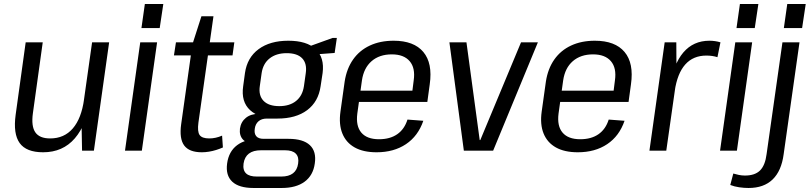

<svg xmlns="http://www.w3.org/2000/svg" viewBox="-20 -751 4044 957"><path d="M144 -187Q135 -122 156 -91.5Q177 -61 230 -61Q300 -61 343 -111Q386 -161 399 -256L441 -323L432 -262Q413 -131 353 -61.5Q293 8 195 8Q111 8 78 -38Q45 -84 58 -179L108 -540H193ZM448 0H389L386 -165L439 -540H524Z M763 -540 687 0H603L679 -540ZM794 -731 776 -611H685L702 -731Z M986 8Q923 8 898 -26Q873 -60 883 -132L939 -530L984 -670H1044L969 -140Q963 -95 975 -78Q987 -61 1023 -61Q1039 -61 1055 -64.5Q1071 -68 1087 -75L1091 -16Q1075 -9 1057.5 -3.5Q1040 2 1021.5 5Q1003 8 986 8ZM857 -540H1148L1139 -475H847Z M1363 -160Q1272 -160 1226.5 -202Q1181 -244 1192 -321L1201 -387Q1212 -464 1269 -506Q1326 -548 1417 -548Q1509 -548 1553.5 -506Q1598 -464 1588 -387L1578 -321Q1567 -244 1511 -202Q1455 -160 1363 -160ZM1244 186Q1171 186 1137.5 154.5Q1104 123 1112 64Q1120 4 1162 -27.5Q1204 -59 1278 -59H1418Q1491 -59 1524.5 -27.5Q1558 4 1549 64Q1541 123 1498.5 154.5Q1456 186 1384 186ZM1382 129Q1457 129 1466 64Q1471 32 1454.5 15Q1438 -2 1401 -2H1281Q1204 -2 1194 64Q1185 130 1262 129ZM1251 -35Q1210 -35 1191 -55.5Q1172 -76 1176 -110Q1181 -144 1206 -164Q1231 -184 1273 -184H1366L1363 -160H1310Q1284 -160 1268.5 -146.5Q1253 -133 1250 -110Q1246 -86 1257 -72.5Q1268 -59 1294 -59H1349L1345 -35ZM1372 -222Q1424 -222 1456 -248Q1488 -274 1495 -322L1504 -386Q1511 -434 1486.5 -460Q1462 -486 1409 -486Q1357 -486 1324 -460Q1291 -434 1284 -386L1275 -322Q1268 -275 1293.5 -248.5Q1319 -222 1372 -222ZM1505 -514 1638 -562H1659L1648 -487L1500 -476Z M1857 8Q1791 8 1748 -16Q1705 -40 1686.5 -85.5Q1668 -131 1677 -195L1698 -345Q1708 -409 1740 -454.5Q1772 -500 1823.5 -524Q1875 -548 1942 -548Q2043 -548 2090 -492Q2137 -436 2122 -331L2110 -243H1753L1761 -299H2050L2032 -271L2042 -350Q2051 -412 2022 -446Q1993 -480 1933 -480Q1871 -480 1832 -446Q1793 -412 1784 -350L1761 -185Q1753 -123 1781 -90Q1809 -57 1869 -57Q1924 -57 1960 -82Q1996 -107 2011 -155L2090 -149Q2064 -73 2003.5 -32.5Q1943 8 1857 8Z M2220 -540H2305L2371 -53H2374L2577 -540H2661L2438 0H2292Z M2860 8Q2794 8 2751 -16Q2708 -40 2689.5 -85.5Q2671 -131 2680 -195L2701 -345Q2711 -409 2743 -454.5Q2775 -500 2826.5 -524Q2878 -548 2945 -548Q3046 -548 3093 -492Q3140 -436 3125 -331L3113 -243H2756L2764 -299H3053L3035 -271L3045 -350Q3054 -412 3025 -446Q2996 -480 2936 -480Q2874 -480 2835 -446Q2796 -412 2787 -350L2764 -185Q2756 -123 2784 -90Q2812 -57 2872 -57Q2927 -57 2963 -82Q2999 -107 3014 -155L3093 -149Q3067 -73 3006.5 -32.5Q2946 8 2860 8Z M3293 -540H3351L3352 -358L3301 0H3217ZM3320 -318Q3336 -431 3386 -489.5Q3436 -548 3516 -548Q3530 -548 3544 -546Q3558 -544 3571 -540L3556 -466Q3531 -474 3501 -474Q3435 -474 3395.5 -429.5Q3356 -385 3343 -297Z M3729 -540 3653 0H3569L3645 -540ZM3760 -731 3742 -611H3651L3668 -731Z M3711 186Q3689 186 3664.5 182.5Q3640 179 3620 171L3635 114Q3648 118 3663 121Q3678 124 3693 124Q3743 124 3768.5 98.5Q3794 73 3801 17L3880 -540H3965L3886 18Q3875 101 3831 143.5Q3787 186 3711 186ZM3996 -731 3978 -611H3887L3904 -731Z"/></svg>

Font: Pathway Extreme SemiCondensed
Style: Italic
Weight: 400
Width: 4
Italic angle: -8°
Version: Version 1.001;gftools[0.9.26]